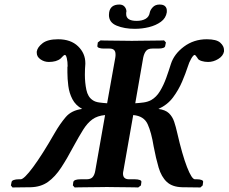

<svg xmlns="http://www.w3.org/2000/svg" viewBox="-20 -825 1007 846"><path d="M715 -771Q711 -745 689 -729Q667 -713 636.5 -705.5Q606 -698 574 -698Q528 -698 494 -712Q460 -726 460 -759Q460 -762 460.5 -765Q461 -768 461 -771Q467 -805 506 -805Q521 -805 529 -795.5Q537 -786 537 -775Q537 -771 536 -770V-763Q536 -733 582 -733Q606 -733 621.5 -742Q637 -751 640 -770Q642 -781 653 -793Q664 -805 683 -805Q700 -805 707.5 -797.5Q715 -790 715 -779ZM863 1 783 0Q739 -1 715 -23.5Q691 -46 679 -86.5Q667 -127 657 -180Q647 -242 630.5 -278Q614 -314 567 -318L524 -74Q523 -70 522.5 -66.5Q522 -63 522 -60Q522 -35 549 -35H575Q587 -35 595.5 -32Q604 -29 603 -23L601 -8L589 1Q589 1 573 0.5Q557 0 534 0Q511 0 488 -0.5Q465 -1 451 -1Q438 -1 414.5 -0.5Q391 0 367 0Q343 0 326 0.5Q309 1 309 1L301 -8L303 -23Q306 -35 335 -35H361Q380 -35 388.5 -45Q397 -55 400 -74L443 -318Q409 -315 387 -299Q365 -283 346.5 -253.5Q328 -224 304 -180Q276 -127 249.5 -86.5Q223 -46 191.5 -23.5Q160 -1 115 0L35 1L28 -8L31 -23Q32 -29 41 -32Q50 -35 62 -35H71Q86 -35 126 -89Q166 -143 221 -239Q244 -279 269.5 -309Q295 -339 342 -345Q313 -361 299 -388Q285 -415 281 -446.5Q277 -478 277 -506V-530Q278 -531 278 -533Q278 -553 274.5 -568Q271 -583 266 -583Q261 -583 247 -567Q229 -552 195 -552Q175 -552 158.5 -563.5Q142 -575 142 -592V-598Q145 -617 167.5 -634.5Q190 -652 236 -652Q292 -652 324 -621Q356 -590 356 -547V-543Q355 -532 354.5 -520Q354 -508 354 -496Q354 -461 360.5 -429.5Q367 -398 388 -384Q399 -376 417 -373.5Q435 -371 452 -370L488 -571Q489 -576 489 -579.5Q489 -583 489 -586Q489 -611 463 -611H437Q425 -611 416.5 -614Q408 -617 409 -623L411 -638L423 -647Q423 -647 438.5 -646.5Q454 -646 477 -646Q500 -646 523 -645.5Q546 -645 561 -645Q574 -645 597.5 -645.5Q621 -646 645 -646Q669 -646 686 -646.5Q703 -647 703 -647L711 -638L708 -623Q707 -611 677 -611H651Q632 -611 623.5 -600.5Q615 -590 611 -571L576 -370Q594 -371 612.5 -373.5Q631 -376 646 -384Q669 -397 685 -423.5Q701 -450 712.5 -482Q724 -514 733 -543Q747 -587 790.5 -619.5Q834 -652 891 -652Q934 -652 950.5 -637Q967 -622 967 -605V-598Q963 -578 941.5 -565Q920 -552 897 -552Q882 -552 869 -556Q856 -560 851 -567H852Q841 -583 838 -583Q832 -583 822.5 -566.5Q813 -550 807 -530Q798 -502 782.5 -465.5Q767 -429 742.5 -396Q718 -363 678 -345Q709 -341 724.5 -326Q740 -311 747.5 -288.5Q755 -266 761 -239Q783 -143 804 -89Q825 -35 839 -35H849Q860 -35 868 -32Q876 -29 875 -23L873 -8Z"/></svg>

Font: Libertinus Serif Semibold Italic
Style: Regular
Weight: 600
Italic angle: -11.5°
Designer: Philipp H. Poll, Khaled Hosny
Foundry: Caleb Maclennan
Version: Version 7.051;RELEASE